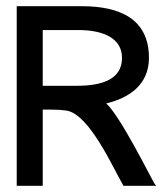

<svg xmlns="http://www.w3.org/2000/svg" viewBox="-20 -600 540 620"><path d="M34 0H118V-246H147C164 -246 180 -245 194 -243C268 -233 346 -56 377 -3L378 0H484L479 -7C464 -32 368 -226 323 -266C399 -284 461 -328 461 -413C461 -541 364 -580 244 -580H34ZM118 -323V-503H232C315 -503 374 -476 374 -413C374 -345 312 -323 228 -323Z"/></svg>

Font: Charger Pro
Style: BdExt
Weight: 700
Designer: Jasper
Foundry: Cannot Into Space Fonts
Version: Version 1.09